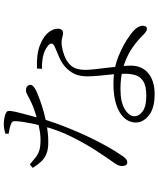

<svg xmlns="http://www.w3.org/2000/svg" viewBox="71 -890 857 1040"><g transform="rotate(-90 500.0 -370.5)"><path d="M647 -572 648 -599Q683 -601 717.5 -597Q752 -593 780 -581Q823 -563 843.5 -537.5Q864 -512 864 -486Q864 -473 858 -465.5Q852 -458 841 -458Q833 -458 824.5 -460.5Q816 -463 804 -465Q792 -467 773 -465Q745 -461 718.5 -451Q692 -441 673 -424Q654 -407 647.5 -384.5Q641 -362 641 -335Q641 -318 644.5 -286.5Q648 -255 652.5 -218Q657 -181 660.5 -147Q664 -113 664 -91Q664 -31 623 3.5Q582 38 509 38Q433 38 394.5 7Q356 -24 356 -63Q356 -100 381.5 -127.5Q407 -155 453.5 -170Q500 -185 564 -185Q649 -185 716.5 -157Q784 -129 826 -97Q858 -75 869 -57.5Q880 -40 880 -27Q880 -18 876.5 -11Q873 -4 863 -4Q856 -4 849.5 -8Q843 -12 836.5 -18Q830 -24 823 -31Q788 -66 746 -92Q704 -118 652.5 -132.5Q601 -147 537 -147Q466 -147 428 -123.5Q390 -100 390 -72Q390 -45 417.5 -26Q445 -7 500 -7Q553 -7 578.5 -23Q604 -39 612 -65Q620 -91 620 -121Q620 -157 616.5 -192.5Q613 -228 609.5 -262Q606 -296 606 -326Q606 -367 618.5 -394.5Q631 -422 656 -445Q678 -465 707.5 -478Q737 -491 764 -502Q784 -510 783.5 -521Q783 -532 767 -543Q745 -560 713.5 -566.5Q682 -573 647 -572ZM129 -638Q151 -619 167.5 -606Q184 -593 205 -586.5Q226 -580 261 -580Q283 -580 303.5 -583Q324 -586 341.5 -590Q359 -594 371 -597Q430 -614 460 -628Q490 -642 504.5 -650.5Q519 -659 529 -659Q545 -659 552.5 -651.5Q560 -644 560 -636Q560 -624 546 -614.5Q532 -605 525 -602Q507 -594 477 -583Q447 -572 409 -561.5Q371 -551 330 -544.5Q289 -538 248 -538Q212 -538 187.5 -547.5Q163 -557 145 -576Q127 -595 110 -622ZM295 -753V-770Q307 -774 320.5 -776.5Q334 -779 346 -779Q361 -779 379.5 -776Q398 -773 410 -766Q416 -763 418 -756.5Q420 -750 417 -732Q414 -714 404.5 -678Q395 -642 378 -579Q369 -547 354 -504Q339 -461 319 -412.5Q299 -364 275.5 -314.5Q252 -265 226 -218.5Q200 -172 173 -134Q166 -124 158 -117Q150 -110 139 -110Q129 -110 124.5 -119Q120 -128 120 -137Q120 -147 123.5 -157Q127 -167 135 -178Q166 -221 204.5 -280.5Q243 -340 279 -412.5Q315 -485 336 -565Q342 -587 348 -614.5Q354 -642 358 -667.5Q362 -693 363 -709Q364 -725 360.5 -731Q357 -737 344 -741Q334 -745 320.5 -748Q307 -751 295 -753Z"/></g></svg>

Font: Early Summer Mincho VF
Style: Regular
Weight: 250
Designer: GuiWonder
Version: Version 1.002